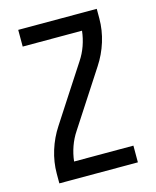

<svg xmlns="http://www.w3.org/2000/svg" viewBox="-111 -812 722 888"><g transform="rotate(-15 250.0 -367.5)"><path d="M62 0V-46Q62 -102 79 -156.5Q96 -211 127 -258L212 -389L298 -521Q318 -551 330 -585Q342 -619 346 -655H62V-735H438V-689Q438 -633 421 -578.5Q404 -524 373 -477L202 -214Q182 -184 170 -150Q158 -116 154 -80H438V0Z"/></g></svg>

Font: Iosevka Curly Medium
Style: Regular
Weight: 500
Monospace: yes
Designer: Belleve Invis
Foundry: Belleve Invis
Version: Version 22.1.2; ttfautohint (v1.8.4)